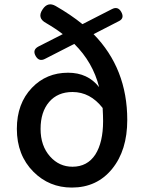

<svg xmlns="http://www.w3.org/2000/svg" viewBox="-20 -833 658 866"><path d="M304 13Q202 13 131 -58Q56 -133 56 -252Q56 -366 124 -437Q189 -505 287 -505Q376 -505 427 -440Q399 -552 315 -635L182 -567Q156 -554 141 -580Q125 -608 153 -623L263 -679Q234 -702 188 -729Q145 -752 173 -792Q196 -826 231 -806Q299 -767 352 -724L432 -765L485 -792Q512 -806 527 -779Q543 -750 515 -737L402 -679Q554 -524 554 -292Q554 -155 485.5 -71Q417 13 304 13ZM307 -81Q374 -81 410 -136Q445 -191 445 -287Q445 -310 443 -346Q387 -418 307 -418Q240 -418 201.5 -373Q163 -328 163 -251.5Q163 -175 206 -127Q247 -81 307 -81Z"/></svg>

Font: GenSenRounded JP M
Style: Regular
Weight: 500
Version: Version 1.501;PS 1;hotconv 16.6.51;makeotf.lib2.5.65220